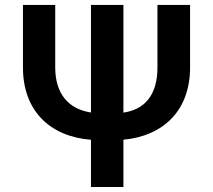

<svg xmlns="http://www.w3.org/2000/svg" viewBox="-20 -747 851 767"><path d="M609 -727.3V-477.6C609 -364.7 555.8 -308.9 473 -297.2V-727.3H343.4V-297.6C253.6 -311.1 200.6 -372.5 200.6 -477.6V-727.3H71.7V-477.6C71.7 -302.9 181.1 -201.3 343.4 -188.6V0H473V-188.9C631.7 -203.5 739.3 -304.7 739.3 -477.6V-727.3Z"/></svg>

Font: Margiela Sans Semi Bold
Style: Regular
Weight: 600
Designer: Stefan Endress, Andreas Faust
Version: Version 1.100;FEAKit 1.0